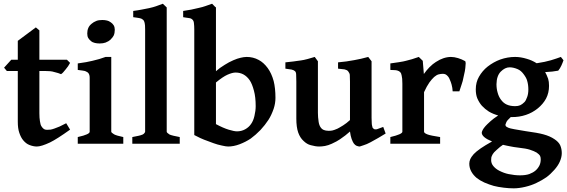

<svg xmlns="http://www.w3.org/2000/svg" viewBox="-20 -777 3067 1038"><path d="M358.9 -76.2Q288.1 -25.4 250 -6.8Q203.1 15.1 179.2 15.1Q160.2 15.1 139.2 6.8Q121.1 0 106 -18.1Q92.8 -33.2 84 -60.1Q76.2 -83 76.2 -119.1V-393.1H17.1L2 -411.1L41 -454.1H76.2V-556.2L173.8 -628.9L192.9 -612.8V-454.1H341.8L358.9 -437Q356 -431.2 348.1 -418.9L335 -401.9L321.8 -386.2Q318.8 -382.3 310.1 -376Q304.2 -378.9 294.9 -381.8Q292 -382.8 284.9 -384.5Q277.8 -386.2 274.9 -387.2Q262.7 -391.1 251 -392.1Q243.2 -393.1 226.1 -393.1H192.9V-165Q192.9 -140.1 195.8 -122.1Q198.7 -102.1 204.1 -94.2Q210 -84.5 217.8 -79.1Q224.6 -75.2 233.9 -75.2Q247.1 -75.2 252.9 -76.2Q261.7 -77.6 273.9 -82Q297.9 -90.8 301.8 -92.8L337.9 -110.8Z M400.4 0V-36.1Q435.5 -43.9 449.7 -50.8Q464.8 -57.6 464.8 -64.9V-315.9V-356.9Q464.8 -372.1 458.5 -380.9Q453.6 -387.7 439.5 -393.1Q432.6 -395 400.4 -398.9V-434.1Q451.2 -440.9 479.5 -448.2Q518.6 -457 550.8 -469.2H581.5V-64.9Q581.5 -60.1 596.7 -50.8Q608.9 -43.9 646.5 -36.1V0ZM600.6 -616.2Q600.6 -598.1 594.7 -585Q590.8 -576.2 576.7 -562Q568.8 -554.2 550.8 -546.9Q537.6 -542 518.6 -542Q504.4 -542 492.7 -544.9Q479.5 -547.9 471.7 -555.2Q461.9 -563 456.8 -572Q451.7 -581.1 451.7 -596.2Q451.7 -612.8 457.5 -626Q462.4 -638.2 475.6 -648.9Q485.4 -657.7 501.5 -664.1Q513.7 -668.9 533.7 -668.9Q546.9 -668.9 558.6 -666Q568.4 -664.1 579.6 -655.8Q588.4 -649.9 594.7 -640.1Q600.6 -629.9 600.6 -616.2Z M695.3 0V-36.1Q702.1 -37.1 729.5 -43Q739.3 -44.9 751.5 -49.8Q757.3 -52.7 761.2 -58.1Q764.2 -62 764.6 -64.9V-618.2Q764.6 -644 762.2 -651.9Q759.3 -666 752.4 -670.9Q744.6 -677.7 733.4 -679.2Q729.5 -680.2 718.5 -681.6Q707.5 -683.1 700.2 -684.1V-717.8Q709 -718.8 724.6 -721.4Q740.2 -724.1 745.6 -725.1Q759.8 -727.1 785.6 -732.9Q811.5 -738.8 823.2 -743.2Q827.1 -744.1 860.4 -756.8L881.3 -736.8V-64.9Q881.3 -62 885.5 -58.1Q889.6 -54.2 896.5 -49.8Q902.3 -46.9 918.5 -43Q946.3 -37.1 951.7 -36.1V0Z M1362.3 -203.1Q1362.3 -252 1353 -286.1Q1343.3 -323.2 1330.1 -342.8Q1315.9 -363.8 1295.4 -375Q1276.4 -384.8 1253.4 -384.8Q1236.3 -384.8 1209.5 -373Q1184.6 -361.8 1147.5 -331.1V-106Q1186.5 -85 1216.3 -75.9Q1246.1 -66.9 1261.2 -66.9Q1285.2 -66.9 1305.2 -77.9Q1325.2 -88.9 1337.4 -106.9Q1349.6 -124 1355.5 -149.9Q1362.3 -178.2 1362.3 -203.1ZM1469.2 -248Q1469.2 -218.3 1459.5 -189Q1447.3 -153.8 1431.2 -128.9Q1413.1 -101.1 1388.2 -74.2Q1362.3 -47.4 1335.4 -27.8Q1308.6 -9.8 1275.4 2.9Q1243.2 15.1 1213.4 15.1Q1202.1 15.1 1179.2 9.8Q1155.3 4.9 1134.3 -2.9L1083 -22Q1068.8 -26.9 1030.3 -46.9V-618.2Q1030.3 -637.2 1028.3 -652.8Q1027.3 -664.1 1020.3 -671.1Q1013.2 -678.2 1002.4 -679.2Q997.6 -680.2 985.8 -681.6Q974.1 -683.1 970.2 -684.1V-717.8Q980 -719.7 991.7 -721.4Q1003.4 -723.1 1014.2 -725.1L1053.2 -733.9Q1076.2 -738.8 1090.3 -744.1Q1114.3 -752 1126.5 -756.8L1131.3 -752L1138.2 -745.1Q1139.2 -744.1 1142.1 -741Q1145 -737.8 1147.5 -736.8V-392.1Q1167.5 -410.2 1195.3 -426.8Q1217.3 -440.9 1241.2 -451.2Q1263.2 -460.9 1281.2 -464.8Q1297.4 -468.8 1313.5 -469.2Q1348.6 -469.2 1378.4 -453.1Q1405.3 -439 1427.2 -409.2Q1448.2 -380.4 1459.5 -338.9Q1469.2 -299.8 1469.2 -248Z M2064.9 -55.2Q2052.7 -47.4 2024.9 -31.2Q1997.1 -15.1 1982.9 -7.8Q1961.9 3.4 1946.8 7.8Q1927.7 14.6 1924.8 15.1Q1918 15.1 1907.7 11.2Q1900.4 8.3 1893.1 -1Q1888.2 -6.8 1880.9 -25.9Q1875 -43 1872.1 -65.9Q1849.1 -44.9 1817.9 -23.9Q1801.8 -12.7 1773.9 0Q1754.9 8.8 1736.8 12.2Q1719.7 15.1 1705.1 15.1Q1686 15.1 1659.7 7.8Q1639.6 2.9 1621.1 -15.1Q1602.1 -32.2 1592 -61Q1582 -89.8 1582 -136.2V-335.9Q1582 -344.7 1581.5 -356.9Q1581.1 -369.1 1581.1 -373Q1581.1 -386.2 1575 -392.1Q1568.8 -397.9 1556.6 -400.9Q1552.7 -401.9 1522.9 -405.8V-439.9Q1539.1 -440.9 1566.9 -444.8Q1572.8 -445.8 1585.7 -447.5Q1598.6 -449.2 1606 -450.2Q1621.1 -452.1 1643.1 -458Q1647 -459 1681.6 -469.2L1698.7 -445.8V-167Q1698.7 -144 1702.6 -118.2Q1705.6 -99.1 1713.9 -87.9Q1720.7 -78.1 1731 -74.2Q1739.7 -70.3 1755.9 -69.8Q1770 -69.8 1777.8 -71.8Q1786.6 -73.7 1803.7 -81.1Q1810.5 -84 1835 -99.1Q1853 -110.4 1872.1 -127.9V-335.9Q1872.1 -362.8 1871.1 -372.1Q1870.1 -381.8 1861.8 -392.1Q1856 -398.9 1842.8 -401.9Q1831.5 -403.8 1807.6 -405.8V-439.9Q1853.5 -443.8 1896 -452.1Q1930.2 -458 1970.7 -469.2L1988.8 -445.8V-139.2Q1988.8 -134.3 1989.3 -125.7Q1989.7 -117.2 1989.7 -113.8Q1989.7 -105 1991.7 -96.9Q1993.7 -88.9 1994.6 -85.9L2001 -80.1Q2005.9 -76.2 2017.1 -78.1Q2022 -79.1 2051.8 -90.8Z M2494.1 -446.8Q2497.1 -445.3 2497.6 -435.1Q2497.6 -429.2 2495.6 -409.2Q2493.7 -392.1 2489.3 -375Q2487.3 -369.1 2485.4 -357.2Q2483.4 -345.2 2481.4 -338.9Q2479.5 -332 2475.8 -321Q2472.2 -310.1 2471.2 -307.1Q2465.3 -287.1 2463.4 -283.2H2427.2Q2426.3 -302.2 2421.4 -319.8Q2418.5 -332 2410.2 -350.1Q2405.3 -362.3 2394.5 -371.1Q2386.7 -377.9 2373.5 -377.9Q2363.8 -377.9 2351.6 -375Q2340.3 -372.1 2327.1 -360.8Q2314 -348.6 2301.3 -331.1Q2287.1 -311 2272.5 -278.8V-64.9Q2272.5 -57.1 2292.5 -49.8Q2308.6 -43.9 2359.4 -36.1V0H2090.3V-36.1Q2155.3 -51.3 2155.3 -64.9V-324.2Q2155.3 -344.2 2154.3 -351.1Q2152.8 -361.8 2151.4 -369.1Q2150.4 -374 2148.4 -379.9Q2147.5 -381.8 2146 -383.3Q2144.5 -384.8 2144.5 -386.2Q2139.6 -391.1 2137.2 -392.1Q2131.3 -395 2127.4 -396Q2119.6 -397.9 2113.3 -397.9Q2099.1 -397.9 2090.3 -398.9V-434.1Q2100.1 -436 2117.2 -438Q2134.3 -439.9 2137.2 -440.9Q2163.1 -444.8 2174.3 -448.2L2207.5 -457Q2221.7 -460.9 2244.1 -469.2L2265.6 -448.2L2271.5 -377Q2285.2 -396.5 2301.3 -413.1Q2320.3 -432.1 2336.4 -441.9Q2358.4 -456.1 2376.5 -461.9Q2396.5 -468.8 2417.5 -469.2Q2435.5 -469.2 2456.3 -462.9Q2477.1 -456.5 2494.1 -446.8Z M2836.4 -293Q2836.4 -318.8 2830.1 -339.8Q2826.2 -356 2810.1 -377Q2796.9 -395 2779.3 -402.8Q2757.3 -412.6 2735.4 -413.1Q2722.2 -413.1 2710.2 -407Q2698.2 -400.9 2687.3 -389.9Q2676.3 -378.9 2670.4 -361.8Q2664.6 -345.7 2664.1 -321.8Q2664.1 -296.9 2670.4 -275.9Q2676.3 -253.9 2688.5 -237.8Q2701.7 -219.7 2719.2 -211.9Q2738.3 -203.1 2765.1 -203.1Q2781.2 -203.1 2792.2 -208Q2803.2 -212.9 2815.4 -225.1Q2823.2 -232.9 2830.1 -252.9Q2836.4 -270 2836.4 -293ZM2781.2 21Q2756.3 18.1 2738.3 14.2Q2733.4 13.2 2719.7 10.5Q2706.1 7.8 2699.2 5.9Q2685.1 14.6 2664.1 34.2Q2648.9 47.4 2644 56.2Q2637.2 68.4 2636.2 74.2Q2635.3 79.1 2635.3 88.9Q2635.3 106 2646.5 120.1Q2659.7 136.2 2679.2 146Q2705.1 159.2 2729.5 164.1Q2762.7 170.9 2791 170.9Q2820.8 170.9 2841.3 164.1Q2862.3 156.2 2875.2 145Q2888.2 133.8 2896.5 117.2Q2903.3 103 2903.3 84Q2903.3 72.8 2899.4 64.9Q2895.5 58.1 2881.3 47.9Q2868.2 40 2844.2 32.2Q2825.2 25.9 2781.2 21ZM2948.2 -313Q2948.2 -274.9 2932.1 -244.1Q2916 -214.4 2887.2 -190.9Q2857.4 -167 2823.2 -155.8Q2787.1 -143.6 2746.1 -144H2741.2Q2721.2 -126 2717.3 -116.2Q2712.4 -104 2712.4 -103Q2712.4 -98.6 2715.3 -94.2Q2717.3 -91.3 2729.5 -85.9Q2735.4 -83 2762.2 -78.1Q2797.4 -71.3 2822.3 -67.9Q2887.2 -59.1 2917.5 -50.8Q2953.6 -41 2977.1 -24.9Q3000 -9.8 3008.3 7.8Q3017.1 27.8 3017.1 50.8Q3017.1 72.8 3006.3 97.2Q2996.6 119.1 2977.1 141.1Q2956.1 165 2934.1 181.2Q2911.1 197.3 2880.4 211.9Q2853.5 225.1 2819.3 233.2Q2785.2 241.2 2757.3 241.2Q2731.4 241.2 2704.1 237.8Q2671.9 233.9 2649.4 228Q2625.5 221.2 2599.1 210Q2574.2 198.7 2557.1 185.1Q2538.1 168.9 2528.3 150.9Q2517.1 130.9 2517.1 107.9Q2517.1 95.7 2522.5 83Q2526.4 73.2 2541 56.2Q2553.2 43 2579.1 24.9Q2601.1 9.8 2640.1 -12.2Q2584 -35.2 2584.5 -60.1Q2584.5 -64 2589.4 -74.2Q2593.8 -83 2604.5 -95.2Q2611.3 -103 2632.3 -122.1Q2645.5 -134.3 2673.3 -152.8Q2645.5 -160.6 2623 -173.8Q2602.1 -187 2585.4 -205.1Q2570.3 -222.2 2560.1 -246.1Q2552.2 -266.1 2552.2 -293.9Q2552.2 -332 2569.3 -361.8Q2587.4 -394 2616.2 -417Q2648.4 -441.9 2684.1 -455.1Q2724.1 -469.2 2765.1 -469.2Q2794.9 -469.2 2828.1 -459Q2856 -451.2 2881.3 -435.1Q2927.2 -441.9 2958.5 -451.2Q2993.2 -461.9 3012.2 -469.2L3026.4 -451.2Q3026.4 -450.2 3021.5 -438L3015.1 -422.9Q3013.2 -418 3007.3 -408.2Q3004.4 -403.3 2998 -395Q2976.1 -391.1 2965.3 -390.1Q2950.2 -389.2 2927.2 -387.2Q2935.1 -374 2943.4 -351.1Q2948.2 -335.9 2948.2 -313Z"/></svg>

Font: Gentium Basic
Style: Bold
Weight: 700
Designer: J. Victor Gaultney and Annie Olsen
Foundry: SIL International
Version: Version 1.100